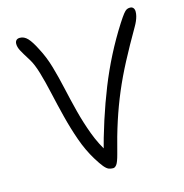

<svg xmlns="http://www.w3.org/2000/svg" viewBox="-106 -807 878 917"><g transform="rotate(-15 332.5 -349.0)"><path d="M342 11Q330 11 320 7Q310 3 297.5 -12Q285 -27 266 -58Q236 -107 215 -166.5Q194 -226 178 -289.5Q162 -353 149 -411.5Q136 -470 122 -517.5Q108 -565 91 -592Q67 -630 57.5 -648Q48 -666 48 -682Q48 -693 54 -699.5Q60 -706 72 -706Q93 -706 110 -688Q127 -670 148 -628Q172 -583 187.5 -529.5Q203 -476 216 -417Q229 -358 244.5 -297.5Q260 -237 282 -178Q304 -119 339 -65L313 -58Q357 -228 415 -373.5Q473 -519 556 -649Q574 -677 584 -689.5Q594 -702 601 -705.5Q608 -709 617 -709Q628 -709 633.5 -702Q639 -695 639 -684Q639 -673 636 -661.5Q633 -650 628 -638.5Q623 -627 616 -615Q569 -534 533.5 -466.5Q498 -399 471 -335Q444 -271 421.5 -202Q399 -133 378 -49Q368 -11 359.5 0Q351 11 342 11Z"/></g></svg>

Font: Shantell Sans Light
Style: Regular
Weight: 300
Designer: Stephen Nixon, Anya Danilova, Shantell Martin
Foundry: Arrow Type
Version: Version 1.011;[c5ecc13dd]